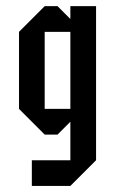

<svg xmlns="http://www.w3.org/2000/svg" viewBox="-20 -520 373 623"><path d="M291.7 -500V0L208.3 83.3H83.3V0H208.3V-125L166.7 -83.3H125L41.7 -166.7V-416.7L125 -500H166.7L208.3 -458.3V-500ZM208.3 -416.7H125V-166.7H208.3Z"/></svg>

Font: Yulong
Style: Regular
Weight: 400
Designer: GGBotNet
Foundry: f0n7.com
Version: 1.00